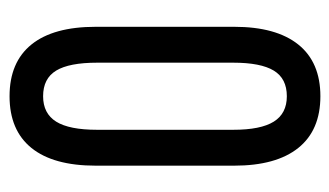

<svg xmlns="http://www.w3.org/2000/svg" viewBox="-168 -534 707 412"><g transform="rotate(-90 186.0 -327.5)"><path d="M186 6Q113 6 75 -41.5Q37 -89 37 -179V-476Q37 -567 75 -614Q113 -661 186 -661Q259 -661 297 -614Q335 -567 335 -476V-179Q335 -89 297 -41.5Q259 6 186 6ZM186 -66Q224 -66 241 -94Q258 -122 258 -181V-473Q258 -533 241 -561Q224 -589 186 -589Q149 -589 131.5 -561Q114 -533 114 -473V-181Q114 -122 131.5 -94Q149 -66 186 -66Z"/></g></svg>

Font: Sofia Sans Extra Condensed Medium
Style: Regular
Weight: 500
Version: Version 4.100